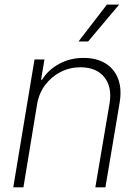

<svg xmlns="http://www.w3.org/2000/svg" viewBox="-20 -800 598 820"><path d="M138.2 -353.5 80.1 0H36.6L127.4 -545.9H169.9L155.3 -459.5H159.7Q185.5 -501.5 232.4 -527.1Q279.3 -552.7 337.4 -552.7Q392.1 -552.7 430.2 -529.5Q468.3 -506.3 484.6 -463.1Q501 -419.9 490.7 -359.9L430.2 0H387.2L447.8 -357.9Q459.5 -427.7 425.8 -470Q392.1 -512.2 324.2 -512.7Q278.3 -512.7 239 -492.7Q199.7 -472.7 172.9 -437Q146 -401.4 138.2 -353.5ZM315.4 -623 436.5 -780.3H488.8L356.4 -623Z"/></svg>

Font: Inter Tight ExtraLight
Style: Italic
Weight: 250
Italic angle: -9.39999°
Designer: Rasmus Andersson
Foundry: rsms
Version: Version 3.004